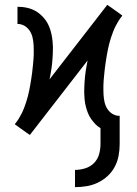

<svg xmlns="http://www.w3.org/2000/svg" viewBox="-20 -548 565 791"><path d="M289 223V152Q310 152 331 145.5Q352 139 367 124Q382 109 388 88Q394 67 394 46V-20Q382 -27 372.5 -37Q363 -47 355 -58.5Q347 -70 342 -83Q337 -96 333.5 -109.5Q330 -123 328.5 -139Q327 -155 327 -164V-175Q327 -184 327.5 -193Q328 -202 328.5 -211Q329 -220 330 -230Q331 -240 332.5 -251Q334 -262 335.5 -270Q337 -278 338 -284L341 -299L103 8L87 -3L41 -36L43 -39Q51 -49 57.5 -59.5Q64 -70 69.5 -81Q75 -92 79.5 -104Q84 -116 88 -128Q92 -140 95 -152Q98 -164 100.5 -176Q103 -188 105 -200Q107 -212 109 -224.5Q111 -237 112.5 -249.5Q114 -262 115.5 -277Q117 -292 118 -304Q119 -316 119 -324V-344Q119 -353 118.5 -361Q118 -369 117 -377.5Q116 -386 114 -394Q112 -402 108.5 -410Q105 -418 100 -424.5Q95 -431 88.5 -436.5Q82 -442 73 -445.5Q64 -449 58 -449H52V-520Q65 -520 77 -518.5Q89 -517 101 -513.5Q113 -510 124 -504Q135 -498 144.5 -490Q154 -482 162 -472.5Q170 -463 176 -452Q182 -441 186 -429Q190 -417 192.5 -405Q195 -393 196.5 -378.5Q198 -364 198 -356V-345Q198 -336 197.5 -327Q197 -318 196.5 -309Q196 -300 195 -290Q194 -280 192.5 -269Q191 -258 189.5 -250Q188 -242 187 -236L184 -221L422 -528L438 -517L484 -484L482 -481Q474 -471 467.5 -460.5Q461 -450 455.5 -439Q450 -428 445.5 -416Q441 -404 437 -392Q433 -380 430 -368Q427 -356 424.5 -344Q422 -332 420 -320Q418 -308 416 -295.5Q414 -283 412.5 -270.5Q411 -258 409.5 -243Q408 -228 407 -216Q406 -204 406 -196V-176Q406 -167 406.5 -159Q407 -151 408 -142.5Q409 -134 411 -126Q413 -118 416.5 -110Q420 -102 425 -95.5Q430 -89 436.5 -83.5Q443 -78 452 -74.5Q461 -71 467 -71H473V46Q473 70 468.5 94Q464 118 452.5 139.5Q441 161 423 177.5Q405 194 383 204.5Q361 215 337 219Q313 223 289 223Z"/></svg>

Font: Iosevka Pride
Style: Regular
Weight: 400
Monospace: yes
Designer: Belleve Invis
Foundry: Belleve Invis
Version: Version 30.3.1; ttfautohint (v1.8.4)